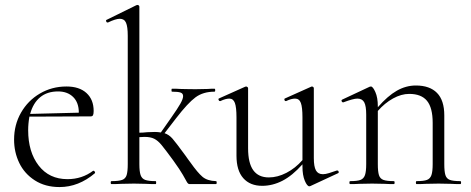

<svg xmlns="http://www.w3.org/2000/svg" viewBox="-20 -745 1906 777"><path d="M358 -54Q361 -54 363.5 -50.5Q366 -47 364 -44Q298 12 221 12Q163 12 121 -15Q79 -42 58 -85.5Q37 -129 37 -180Q37 -240 65 -289Q93 -338 141.5 -366.5Q190 -395 249 -395Q301 -395 330 -368.5Q359 -342 359 -296Q359 -284 356.5 -279Q354 -274 347 -274L99 -273Q94 -245 94 -218Q94 -130 136.5 -75Q179 -20 253 -20Q312 -20 357 -54ZM102 -284 299 -289Q299 -330 276 -352.5Q253 -375 215 -375Q171 -375 142.5 -351.5Q114 -328 102 -284Z M854 0H747Q741 0 736 -9Q731 -18 720 -37.5Q709 -57 681 -96Q648 -141 633.5 -158.5Q619 -176 604 -183.5Q589 -191 565 -191L544 -190V-81Q544 -51 549 -36.5Q554 -22 567.5 -17Q581 -12 610 -12Q612 -12 612 -6Q612 0 610 0Q585 0 571 -1L522 -2L470 -1Q456 0 431 0Q428 0 428 -6Q428 -12 431 -12Q461 -12 474.5 -17Q488 -22 492.5 -36.5Q497 -51 497 -81V-600Q497 -637 490 -653Q483 -669 465 -669Q448 -669 417 -654H415Q411 -654 409.5 -659Q408 -664 412 -665L532 -724L537 -725Q539 -725 541.5 -723Q544 -721 544 -718V-208Q558 -208 576 -210L607 -211Q617 -211 631 -209L673 -269Q699 -306 710 -325.5Q721 -345 721 -356Q721 -367 710.5 -370.5Q700 -374 676 -374Q674 -374 674 -380Q674 -386 676 -386Q699 -386 710 -385Q719 -385 733 -384.5Q747 -384 771 -384L821 -385Q831 -386 848 -386Q851 -386 851 -380Q851 -374 848 -374Q802 -374 771 -351Q740 -328 693 -267L646 -206Q664 -200 678 -184Q692 -168 730 -116Q736 -108 741 -100.5Q746 -93 751 -87Q780 -46 799.5 -29.5Q819 -13 854 -12Q857 -12 857 -6Q857 0 854 0Z M1345 -55Q1349 -55 1350.5 -50.5Q1352 -46 1348 -44L1236 8L1232 9Q1223 9 1213.5 -13.5Q1204 -36 1204 -71V-80Q1163 -34 1123 -13.5Q1083 7 1041 7Q992 7 964.5 -24Q937 -55 937 -115V-270Q937 -311 930.5 -328.5Q924 -346 908 -346Q893 -346 872 -336H870Q866 -336 864.5 -341Q863 -346 867 -347L972 -394L976 -395Q978 -395 981 -393Q984 -391 984 -388V-145Q984 -85 1005 -56Q1026 -27 1068 -27Q1103 -27 1139 -45.5Q1175 -64 1204 -97V-270Q1204 -311 1197.5 -328.5Q1191 -346 1174 -346Q1159 -346 1138 -336H1136Q1132 -336 1131 -341Q1130 -346 1134 -347L1239 -394L1242 -395Q1245 -395 1247.5 -393Q1250 -391 1250 -388V-105Q1250 -71 1258.5 -55.5Q1267 -40 1287 -40Q1297 -40 1311.5 -44.5Q1326 -49 1343 -55Z M1843 0Q1820 0 1807 -1L1755 -2L1702 -1Q1689 0 1666 0Q1663 0 1663 -6Q1663 -12 1666 -12Q1695 -12 1708 -17Q1721 -22 1726 -36.5Q1731 -51 1731 -81V-248Q1731 -309 1708 -337Q1685 -365 1636 -365Q1604 -365 1570.5 -346.5Q1537 -328 1509 -296V-81Q1509 -51 1513.5 -36.5Q1518 -22 1531.5 -17Q1545 -12 1574 -12Q1577 -12 1577 -6Q1577 0 1574 0Q1551 0 1538 -1L1486 -2L1433 -1Q1420 0 1397 0Q1394 0 1394 -6Q1394 -12 1397 -12Q1426 -12 1439 -17Q1452 -22 1457 -36.5Q1462 -51 1462 -81V-281Q1462 -316 1454 -331Q1446 -346 1426 -346Q1410 -346 1370 -331H1368Q1364 -331 1362.5 -335.5Q1361 -340 1365 -342L1476 -394Q1478 -395 1481 -395Q1489 -395 1499 -372.5Q1509 -350 1509 -315V-311Q1549 -357 1586 -378Q1623 -399 1663 -399Q1719 -399 1748.5 -369Q1778 -339 1778 -278V-81Q1778 -51 1782.5 -36.5Q1787 -22 1800.5 -17Q1814 -12 1843 -12Q1846 -12 1846 -6Q1846 0 1843 0Z"/></svg>

Font: Cormorant Infant Light
Style: Regular
Weight: 300
Designer: Christian Thalmann (Catharsis Fonts)
Version: Version 3.000